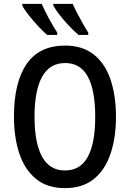

<svg xmlns="http://www.w3.org/2000/svg" viewBox="-20 -960 670 990"><path d="M578 -358Q578 -251 550 -167.5Q522 -84 464 -37Q406 10 315 10Q223 10 165 -38Q107 -86 79.5 -169Q52 -252 52 -359Q52 -536 117.5 -630.5Q183 -725 316 -725Q406 -725 464.5 -678Q523 -631 550.5 -548Q578 -465 578 -358ZM158 -358Q158 -223 197 -152Q236 -81 315 -81Q394 -81 432.5 -151Q471 -221 471 -358Q471 -494 433 -564.5Q395 -635 316 -635Q236 -635 197 -564Q158 -493 158 -358ZM355 -940Q363 -921 376.5 -895Q390 -869 405.5 -841.5Q421 -814 435 -792V-780H385Q363 -798 336.5 -826Q310 -854 287.5 -883Q265 -912 255 -931V-940ZM195 -940Q211 -904 232 -865Q253 -826 275 -792V-780H223Q202 -798 176 -826Q150 -854 127.5 -882.5Q105 -911 95 -931V-940Z"/></svg>

Font: Noto Sans Condensed Medium
Style: Regular
Weight: 500
Width: 3
Designer: Monotype Design Team
Foundry: Monotype Imaging Inc.
Version: Version 2.013; ttfautohint (v1.8.4.7-5d5b)